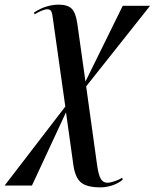

<svg xmlns="http://www.w3.org/2000/svg" viewBox="-81 -561 668 829"><path d="M353 248Q295 248 269.5 227.5Q244 207 236 153L204 -76L57 240H-61L201 -101L147 -483Q145 -501 141 -511Q137 -521 122 -521Q115 -521 100.5 -515.5Q86 -510 68 -499L66 -507Q95 -526 122 -533.5Q149 -541 172 -541Q210 -541 228 -524Q246 -507 253 -458L288 -209L449 -536H567L291 -188L339 157Q345 197 355 212.5Q365 228 383 228Q395 228 415.5 221Q436 214 446 206L449 215Q426 233 400.5 240.5Q375 248 353 248Z"/></svg>

Font: Noto Serif Display ExtraCondensed SemiBold
Style: Italic
Weight: 600
Width: 2
Italic angle: -12°
Designer: Monotype Design Team
Foundry: Monotype Imaging Inc.
Version: Version 2.009